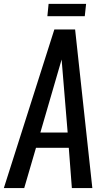

<svg xmlns="http://www.w3.org/2000/svg" viewBox="-24 -960 535 980"><path d="M217.8 -877.4 224.1 -940.4H415.5L408.7 -877.4ZM-4.4 0 253.4 -809.6H359.4L447.3 0H342.8L327.1 -205.6H159.7L99.6 0ZM182.1 -283.7H321.3L290.5 -656.2Z"/></svg>

Font: Oswald
Style: Regular
Weight: 400
Designer: Vernon Adams
Foundry: Vernon Adams
Version: 3.0; ttfautohint (v0.94.23-7a4d-dirty) -l 8 -r 50 -G 200 -x 